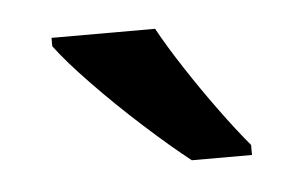

<svg xmlns="http://www.w3.org/2000/svg" viewBox="-28 -801 362 229"><g transform="rotate(-5 153.0 -686.0)"><path d="M164 -766Q176 -744 194 -716.5Q212 -689 231 -663Q250 -637 266 -618V-606H194Q171 -624 140 -652Q109 -680 81.5 -708.5Q54 -737 40 -756V-766Z"/></g></svg>

Font: Noto Sans Khmer UI Medium
Style: Regular
Weight: 500
Designer: Danh Hong and the Monotype Design Team
Foundry: Monotype Imaging Inc.
Version: Version 2.002; ttfautohint (v1.8.4.7-5d5b)